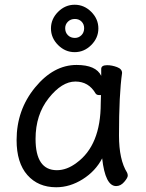

<svg xmlns="http://www.w3.org/2000/svg" viewBox="-20 -766 615 810"><path d="M220 -48Q262 -48 303 -79Q405 -153 405 -330L406 -365H397Q388 -365 383 -372Q354 -422 298 -422Q241 -422 185.5 -352Q130 -282 130 -180Q130 -48 220 -48ZM217 24Q141 24 95.5 -27.5Q50 -79 50 -175Q50 -302 128 -397Q206 -492 303 -492Q385 -492 407 -446V-475Q407 -491 432 -491Q452 -491 473.5 -483Q495 -475 495 -458Q482 -368 482 -195Q482 -92 516 -38Q519 -32 519 -25Q519 -16 504 1.5Q489 19 470 19Q424 19 411 -98Q383 -44 329 -10Q275 24 217 24ZM296 -606Q312 -606 323.5 -617.5Q335 -629 335 -647Q335 -664 324 -675Q313 -686 296 -686Q278 -686 266.5 -674.5Q255 -663 255 -647Q255 -629 266.5 -617.5Q278 -606 296 -606ZM365 -576Q335 -546 295 -546Q255 -546 225 -576Q195 -606 195 -646Q195 -686 225 -716Q255 -746 295 -746Q335 -746 365 -716Q395 -686 395 -646Q395 -606 365 -576Z"/></svg>

Font: LXGW WenKai Medium
Style: Regular
Weight: 500
Designer: LXGW / Fontworks Inc.
Foundry: LXGW / Fontworks Inc.
Version: Version 1.501; October 10, 2024